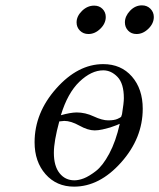

<svg xmlns="http://www.w3.org/2000/svg" viewBox="-20 -679 589 710"><path d="M107.9 -152.8Q107.9 -261.7 188 -351.8Q268.1 -441.9 361.8 -441.9Q427.7 -441.9 467.8 -396Q507.8 -350.1 507.8 -276.9Q507.8 -168 428 -78.4Q348.1 11.2 253.9 11.2Q189 11.2 148.4 -34.9Q107.9 -81.1 107.9 -152.8ZM179.2 -113.8Q179.2 -64.9 200.2 -38.6Q221.2 -12.2 254.9 -12.2Q271 -12.2 290 -19.5Q309.1 -26.9 334.5 -46.4Q359.9 -65.9 384 -110.8Q408.2 -155.8 422.9 -221.2L410.2 -215.8Q397.9 -210.9 387 -207.5Q376 -204.1 359.4 -200.4Q342.8 -196.8 330.1 -196.8Q305.2 -196.8 273.7 -214.4Q242.2 -231.9 217.8 -231.9Q212.9 -231.9 199.2 -230Q179.2 -156.7 179.2 -113.8ZM205.1 -252.9Q239.3 -262.7 263.2 -263.2Q295.4 -263.2 326.7 -248.5Q357.9 -233.9 379.9 -233.9Q402.8 -233.9 414.8 -239.5Q426.8 -245.1 428 -247.1Q429.2 -249 431.2 -256.8Q438 -298.8 438 -315.9Q438 -370.1 414.6 -394.5Q391.1 -418.9 361.8 -418.9Q317.9 -418.9 273.9 -377Q230 -335 205.1 -252.9ZM263.2 -596.2Q263.2 -619.1 283.2 -638.7Q303.2 -658.2 328.1 -658.2Q347.2 -658.2 359.1 -646Q371.1 -633.8 371.1 -616.2Q371.1 -592.3 351.1 -572.8Q331.1 -553.2 307.1 -553.2Q288.1 -553.2 275.6 -565.7Q263.2 -578.1 263.2 -596.2ZM441.9 -596.2Q441.9 -619.1 460.9 -639.2Q480 -659.2 504.9 -659.2Q523.9 -659.2 536.4 -646.5Q548.8 -633.8 548.8 -616.2Q548.8 -592.3 528.8 -572.8Q508.8 -553.2 484.9 -553.2Q465.8 -553.2 453.9 -565.7Q441.9 -578.1 441.9 -596.2Z"/></svg>

Font: CMU Classical Serif
Style: Italic
Weight: 500
Italic angle: -14.04°
Version: Version 0.7.0